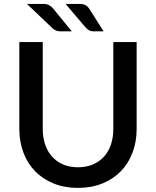

<svg xmlns="http://www.w3.org/2000/svg" viewBox="-20 -930 780 959"><path d="M369.5 -94.5Q411 -94.5 443.8 -108.5Q476.5 -122.5 499.2 -147.5Q522 -172.5 534 -207.8Q546 -243 546 -286V-720H662.5V-286Q662.5 -222.5 642.2 -168.5Q622 -114.5 584 -75.2Q546 -36 491.8 -13.8Q437.5 8.5 369.5 8.5Q301.5 8.5 247.2 -13.8Q193 -36 155 -75.2Q117 -114.5 96.8 -168.5Q76.5 -222.5 76.5 -286V-720H193.5V-286.5Q193.5 -243.5 205.5 -208.2Q217.5 -173 240 -147.8Q262.5 -122.5 295.2 -108.5Q328 -94.5 369.5 -94.5ZM377.5 -910.5Q395.5 -910.5 407.2 -904Q419 -897.5 426 -886L497.5 -773.5H446.5Q434 -773.5 426.5 -777.8Q419 -782 410.5 -789.5L307.5 -910.5ZM195.5 -910.5Q213.5 -910.5 225.5 -904Q237.5 -897.5 246.5 -886L338.5 -773.5H281Q268.5 -773.5 259.5 -777.5Q250.5 -781.5 241.5 -789.5L114.5 -910.5Z"/></svg>

Font: Lato SemiBold
Style: Regular
Weight: 600
Designer: Lukasz Dziedzic with Adam Twardoch and Botio Nikoltchev
Foundry: tyPoland Lukasz Dziedzic
Version: Version 2.015; 2015-08-06; http://www.latofonts.com/